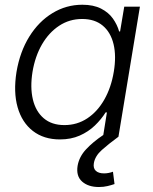

<svg xmlns="http://www.w3.org/2000/svg" viewBox="-20 -563 628 790"><path d="M226.6 10.7Q160.2 10.7 115.2 -24.2Q70.3 -59.1 52.5 -121.6Q34.7 -184.1 47.9 -267.1Q62 -350.1 100.6 -412.4Q139.2 -474.6 195.8 -509Q252.4 -543.5 318.8 -543.5Q364.7 -543.5 395.8 -527.6Q426.8 -511.7 444.6 -486.6Q462.4 -461.4 470.2 -433.6H474.1L491.2 -535.6H555.7L467.3 0H403.8L419.9 -100.6H414.6Q397 -72.3 370.4 -46.6Q343.8 -21 307.9 -5.1Q272 10.7 226.6 10.7ZM245.1 -48.3Q297.4 -48.3 339.4 -76.2Q381.3 -104 409.4 -153.6Q437.5 -203.1 448.2 -267.6Q459 -332 447.3 -381.1Q435.5 -430.2 402.8 -457.5Q370.1 -484.9 317.9 -484.9Q265.6 -484.9 223.4 -457Q181.2 -429.2 152.8 -380.4Q124.5 -331.5 113.8 -267.6Q103.5 -203.6 115.2 -154.1Q127 -104.5 159.9 -76.4Q192.9 -48.3 245.1 -48.3ZM386.7 206.5Q343.3 206.5 317.9 184.1Q292.5 161.6 299.3 119.1Q305.7 82 334 51.5Q362.3 21 405.3 -7.8L466.8 0Q426.8 29.3 398.9 54.2Q371.1 79.1 366.2 108.4Q362.8 128.9 374 139.6Q385.3 150.4 408.2 150.4Q418.5 150.4 427.7 148.4Q437 146.5 444.8 143.6L451.2 194.3Q438.5 198.7 422.4 202.6Q406.2 206.5 386.7 206.5Z"/></svg>

Font: Inter 20pt Light
Style: Italic
Weight: 300
Italic angle: -9.3988°
Version: Version 4.001;git-66647c0bb